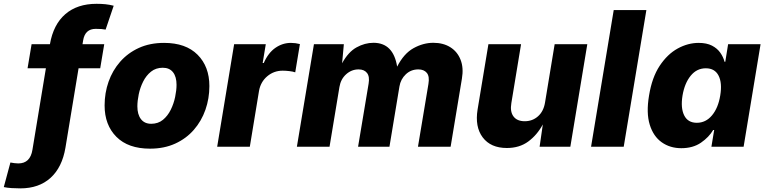

<svg xmlns="http://www.w3.org/2000/svg" viewBox="-113 -781 4079 1022"><path d="M441.9 -545.9 420.4 -417.5H305.2L235.4 4.9Q217.8 109.9 156 165.8Q94.2 221.7 -4.9 221.7Q-27.8 221.7 -51.3 220.2Q-74.7 218.8 -92.8 214.8L-57.6 84Q-47.9 85.9 -36.4 87.4Q-24.9 88.9 -15.6 88.9Q47.9 88.9 59.6 16.6L131.3 -417.5H33.7L55.2 -545.9H152.8Q170.9 -650.4 234.6 -705.6Q298.3 -760.7 400.9 -760.7Q426.8 -760.7 448.2 -758.5Q469.7 -756.3 492.2 -750.5L449.2 -623.5Q438.5 -625.5 426.5 -626.5Q414.6 -627.4 396.5 -627.4Q339.8 -627.4 329.6 -566.4L326.2 -545.9Z M685.5 10.3Q569.3 10.3 506.6 -52.7Q443.8 -115.7 443.8 -219.7Q443.8 -286.1 464.8 -345.9Q485.8 -405.8 526.6 -452.4Q567.4 -499 626.2 -525.9Q685.1 -552.7 760.3 -552.7Q876 -552.7 938.7 -489.7Q1001.5 -426.8 1001.5 -322.8Q1001.5 -256.8 980.5 -196.8Q959.5 -136.7 918.9 -90.1Q878.4 -43.5 819.6 -16.6Q760.7 10.3 685.5 10.3ZM691.9 -122.1Q728.5 -122.1 754.2 -143.1Q779.8 -164.1 795.9 -196.8Q812 -229.5 819.3 -265.1Q826.7 -300.8 826.7 -329.6Q826.7 -372.6 807.9 -396.5Q789.1 -420.4 753.4 -420.4Q716.8 -420.4 690.9 -399.7Q665 -378.9 648.9 -346.7Q632.8 -314.5 625.5 -279.1Q618.2 -243.7 618.2 -214.8Q618.2 -171.9 637.2 -147Q656.2 -122.1 691.9 -122.1Z M1043 0 1133.3 -545.9H1301.8L1285.2 -445.8H1291Q1314.9 -500 1353 -526.4Q1391.1 -552.7 1435.5 -552.7Q1460 -552.7 1483.4 -546.4L1458.5 -396Q1446.3 -400.4 1426.5 -402.6Q1406.7 -404.8 1391.6 -404.8Q1344.7 -404.8 1309.3 -374.8Q1273.9 -344.7 1265.6 -296.4L1216.8 0Z M1467.3 0 1558.1 -545.9H1717.3L1708 -444.3Q1740.7 -504.4 1784.9 -528.8Q1829.1 -553.2 1875 -553.2Q1980.5 -553.2 2001 -426.3Q2036.6 -496.1 2088.4 -524.7Q2140.1 -553.2 2193.4 -553.2Q2246.6 -553.2 2284.2 -529.5Q2321.8 -505.9 2338.6 -462.9Q2355.5 -419.9 2345.7 -362.3L2285.6 0H2111.8L2167.5 -334Q2174.3 -374.5 2158.9 -393.1Q2143.6 -411.6 2113.8 -411.6Q2074.7 -411.6 2047.1 -385.5Q2019.5 -359.4 2013.2 -320.8L1960 0H1793L1849.1 -335.9Q1855.5 -373.5 1840.6 -392.6Q1825.7 -411.6 1795.9 -411.6Q1758.3 -411.6 1729.5 -385.7Q1700.7 -359.9 1693.8 -317.9L1641.1 0Z M2585 6.8Q2499 6.8 2456.5 -49.6Q2414.1 -106 2429.2 -198.2L2486.8 -545.9H2660.6L2608.9 -232.4Q2601.1 -187 2620.1 -161.4Q2639.2 -135.7 2680.2 -135.7Q2721.2 -135.7 2750.7 -161.9Q2780.3 -188 2788.1 -234.9L2839.4 -545.9H3013.2L2922.9 0H2759.3L2776.4 -118.7Q2745.6 -62 2698.7 -27.6Q2651.9 6.8 2585 6.8Z M3327.6 -727.5 3207 0H3033.2L3153.8 -727.5Z M3513.7 7.8Q3453.6 7.8 3409.2 -23.7Q3364.7 -55.2 3345.5 -117.4Q3326.2 -179.7 3341.8 -272.5Q3357.4 -368.7 3398.4 -430.7Q3439.5 -492.7 3494.1 -522.7Q3548.8 -552.7 3606 -552.7Q3648.4 -552.7 3676.8 -538.1Q3705.1 -523.4 3721.2 -500.2Q3737.3 -477.1 3743.7 -452.1H3747.6L3762.7 -545.9H3935.5L3845.2 0H3673.8L3688.5 -88.9H3683.1Q3660.6 -50.8 3618.2 -21.5Q3575.7 7.8 3513.7 7.8ZM3596.2 -127.4Q3644 -127.4 3677 -167Q3710 -206.5 3720.7 -272.5Q3731.9 -339.4 3711.9 -378.4Q3691.9 -417.5 3644 -417.5Q3595.7 -417.5 3563.5 -377.9Q3531.2 -338.4 3520 -272.5Q3509.3 -206.5 3528.8 -167Q3548.3 -127.4 3596.2 -127.4Z"/></svg>

Font: Inter Extra Bold
Style: Italic
Weight: 800
Italic angle: -9.39999°
Designer: Rasmus Andersson
Foundry: rsms
Version: Version 4.000;git-3c8e0fc